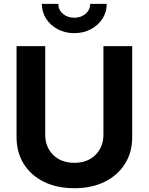

<svg xmlns="http://www.w3.org/2000/svg" viewBox="-20 -967 772 997"><path d="M366.2 10.3Q275.4 10.3 208 -22.9Q140.6 -56.2 103.3 -116Q65.9 -175.8 65.9 -255.4V-727.5H214.8V-267.6Q214.8 -204.1 256.1 -162.8Q297.4 -121.6 366.2 -121.6Q434.6 -121.6 475.8 -162.8Q517.1 -204.1 517.1 -267.6V-727.5H666.5V-255.4Q666.5 -175.8 628.7 -116Q590.8 -56.2 523.4 -22.9Q456.1 10.3 366.2 10.3ZM365.7 -794.9Q317.9 -794.9 279.8 -815.2Q241.7 -835.4 219.5 -869.9Q197.3 -904.3 197.3 -946.8H282.7Q282.7 -916 306.4 -895.5Q330.1 -875 365.7 -875Q400.9 -875 424.6 -895.5Q448.2 -916 448.2 -946.8H534.2Q534.2 -904.3 512 -869.9Q489.7 -835.4 451.7 -815.2Q413.6 -794.9 365.7 -794.9Z"/></svg>

Font: Inter
Style: Bold
Weight: 700
Designer: Rasmus Andersson
Foundry: rsms
Version: Version 4.001;git-9221beed3